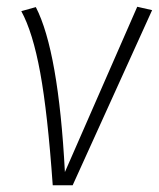

<svg xmlns="http://www.w3.org/2000/svg" viewBox="-20 -548 470 568"><path d="M172 -39 386 -528 430 -518 195 0H136Q121 -213 99 -333Q77 -453 43 -515L86 -527Q153 -397 172 -39Z"/></svg>

Font: Fira Sans Condensed ExtraLight
Style: Italic
Weight: 275
Width: 3
Italic angle: -8°
Designer: Carrois Corporate & Edenspiekermann AG
Foundry: Carrois Corporate GbR & Edenspiekermann AG
Version: Version 4.203